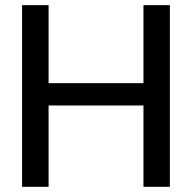

<svg xmlns="http://www.w3.org/2000/svg" viewBox="-20 -719 739 739"><path d="M64.9 0V-699.2H167V-398.9H532.2V-699.2H633.8V0H532.2V-313H167V0Z"/></svg>

Font: Prompt
Style: Regular
Weight: 400
Designer: Katatrad Team
Foundry: CadsonDemak
Version: Version 1.000;PS 001.000;hotconv 1.0.88;makeotf.lib2.5.64775